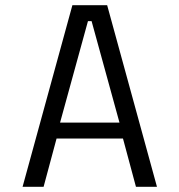

<svg xmlns="http://www.w3.org/2000/svg" viewBox="-20 -720 690 740"><path d="M585 0H504L454 -186H198L148 0H67L259 -700H393ZM319 -638.5 211.5 -247.5H440.5L333 -638.5Z"/></svg>

Font: Trispace Light
Style: Regular
Weight: 300
Designer: Tyler Finck
Foundry: Etcetera Type Company
Version: Version 1.210; ttfautohint (v1.8.3)